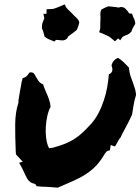

<svg xmlns="http://www.w3.org/2000/svg" viewBox="-20 -868 649 888"><path d="M576.2 -555.7Q578.1 -534.2 583 -518.6Q587.9 -502.9 593.8 -488.3Q598.6 -474.6 603 -461.4Q607.4 -448.2 609.4 -429.7Q601.6 -404.3 598.1 -382.8Q594.7 -361.3 590.8 -337.9Q575.2 -303.7 560.5 -277.3Q545.9 -251 537.1 -231.4Q532.2 -226.6 528.8 -220.2Q525.4 -213.9 521.5 -207Q519.5 -204.1 516.6 -198.2Q513.7 -192.4 511.7 -190.4L492.2 -197.3L488.3 -172.9L474.6 -168.9L464.8 -157.2Q446.3 -125 425.8 -103Q405.3 -81.1 379.4 -64Q353.5 -46.9 320.8 -32.2Q288.1 -17.6 247.1 0Q230.5 -2 218.3 -2.4Q206.1 -2.9 195.3 -3.9Q176.8 -3.9 149.4 -6.8Q146.5 -14.6 140.6 -17.6Q134.8 -20.5 129.9 -20.5Q113.3 -28.3 105 -43.5Q96.7 -58.6 88.9 -76.2Q84 -86.9 79.1 -96.2Q74.2 -105.5 68.4 -115.2L85 -120.1L63.5 -143.6Q61.5 -146.5 58.6 -148.9Q55.7 -151.4 53.7 -154.3L52.7 -169.9Q49.8 -237.3 50.3 -293.5Q50.8 -349.6 65.4 -393.6V-404.3Q68.4 -425.8 71.3 -439.9Q74.2 -454.1 76.2 -466.8Q79.1 -488.3 85 -506.8Q98.6 -509.8 105.5 -518.1Q112.3 -526.4 117.2 -533.2Q130.9 -534.2 135.7 -529.3Q140.6 -524.4 145.5 -513.7Q150.4 -504.9 157.7 -494.1Q165 -483.4 179.7 -477.5Q181.6 -469.7 185.1 -461.4Q188.5 -453.1 192.4 -443.4Q200.2 -426.8 206.5 -408.7Q212.9 -390.6 213.9 -374Q204.1 -355.5 198.7 -331.1Q193.4 -306.6 191.9 -281.7Q190.4 -256.8 192.9 -233.9Q195.3 -210.9 201.2 -195.3L207 -182.6L223.6 -184.6Q252.9 -192.4 276.9 -201.7Q300.8 -210.9 321.3 -223.6Q341.8 -236.3 360.4 -253.4Q378.9 -270.5 399.4 -293Q419.9 -315.4 435.1 -344.2Q450.2 -373 460.4 -404.3Q470.7 -435.5 476.1 -466.3Q481.4 -497.1 483.4 -524.4Q500 -530.3 500 -547.9L498 -558.6Q494.1 -564.5 498 -572.3Q503.9 -590.8 525.4 -600.6Q541 -590.8 553.2 -579.1Q565.4 -567.4 576.2 -555.7ZM604.5 -768.6 605.5 -757.8Q598.6 -746.1 594.2 -738.3Q589.8 -730.5 587.9 -721.7Q577.1 -710.9 571.3 -708.5Q565.4 -706.1 560.5 -704.1Q549.8 -700.2 545.9 -696.3L536.1 -681.6L526.4 -690.4L511.7 -676.8Q501 -685.5 496.1 -689.9Q491.2 -694.3 486.8 -697.3Q482.4 -700.2 475.1 -703.6Q467.8 -707 452.1 -713.9L438.5 -718.8L442.4 -731.4Q444.3 -736.3 443.8 -749Q443.4 -761.7 444.3 -770.5Q445.3 -786.1 444.3 -799.8Q443.4 -813.5 449.2 -824.2Q469.7 -835 481.4 -838.9Q491.2 -837.9 500 -836.9Q508.8 -835.9 517.6 -835Q524.4 -834 526.4 -833.5Q528.3 -833 528.8 -833Q529.3 -833 531.2 -833.5Q533.2 -834 539.1 -835.9L550.8 -834Q557.6 -831.1 562 -825.7Q566.4 -820.3 571.3 -815.4Q575.2 -807.6 579.1 -805.7L590.8 -804.7L594.7 -793Q599.6 -783.2 601.1 -778.8Q602.5 -774.4 604.5 -768.6ZM312.5 -806.6Q323.2 -794.9 334 -785.2Q344.7 -775.4 346.7 -763.7Q342.8 -748 340.3 -742.2Q337.9 -736.3 335 -729.5Q322.3 -718.8 305.7 -707Q299.8 -702.1 297.9 -701.2Q295.9 -700.2 295.4 -699.7Q294.9 -699.2 294.4 -697.8Q293.9 -696.3 291 -690.4L281.2 -683.6Q273.4 -680.7 266.6 -681.2Q259.8 -681.6 252.9 -682.6Q250 -682.6 245.6 -683.1Q241.2 -683.6 239.3 -683.6L231.4 -675.8L219.7 -680.7Q209 -685.5 204.6 -687Q200.2 -688.5 195.3 -692.4L186.5 -698.2Q182.6 -712.9 180.2 -721.2Q177.7 -729.5 173.8 -737.3Q173.8 -753.9 175.8 -759.8Q177.7 -765.6 179.7 -770.5Q185.5 -781.2 184.6 -786.1L180.7 -803.7L195.3 -804.7V-825.2Q209 -826.2 215.8 -826.2Q222.7 -826.2 228.5 -827.6Q234.4 -829.1 241.7 -832Q249 -835 265.6 -841.8L279.3 -847.7L285.2 -835Q287.1 -831.1 296.4 -822.3Q305.7 -813.5 312.5 -806.6Z"/></svg>

Font: Permanent Marker
Style: Regular
Weight: 400
Designer: Font Diner, Inc
Foundry: Font Diner, Inc
Version: Version 1.001